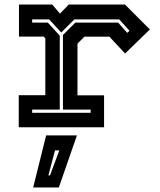

<svg xmlns="http://www.w3.org/2000/svg" viewBox="-20 -560 705 845"><path d="M62.5 0V-141H179.5V-391.5L172 -399H63.5V-540H210L244 -500L282.5 -540H530L639.5 -430.5L530.5 -324.5L461.5 -398.5H351.5L321 -368V-140.5H438V0ZM121.5 -63.5H379V-77.5H257V-406L311.5 -460.5H500L540 -415.5L550 -424.5L505 -474.5H307L249.5 -417L196.5 -474.5H121.5V-460.5H190.5L243 -403V-77.5H121.5ZM126 265 183 36H318.5L239 265ZM193 212H200L241 102H222Z"/></svg>

Font: Tourney Expanded Regular
Style: Bold
Weight: 700
Width: 7
Designer: Tyler Finck
Foundry: Etcetera Type Co
Version: Version 1.010; ttfautohint (v1.8.3)